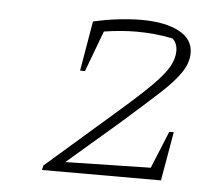

<svg xmlns="http://www.w3.org/2000/svg" viewBox="-36 -765 450 426"><g transform="rotate(5 189.0 -552.5)"><path d="M72 -377 74 -387 221 -515Q273 -560 299.5 -586.5Q326 -613 336 -631Q346 -649 346 -666Q346 -683 335 -693Q316 -697 295.5 -699Q275 -701 254 -701Q238 -701 219.5 -699.5Q201 -698 182 -695L148 -604H137L156 -715Q186 -722 213.5 -725Q241 -728 263 -728Q316 -728 347 -711.5Q378 -695 378 -664Q378 -643 364 -621.5Q350 -600 319 -571.5Q288 -543 237 -498L122 -399L312 -403L346 -486H356L337 -377Z"/></g></svg>

Font: Piazzolla SC Thin
Style: Italic
Weight: 100
Italic angle: -11.3°
Designer: Juan Pablo del Peral
Foundry: Huerta Tipografica
Version: Version 1.330